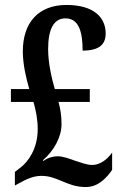

<svg xmlns="http://www.w3.org/2000/svg" viewBox="-20 -744 491 774"><path d="M326 10C379 10 412 -31 432 -59V-129C412 -100 382 -79 352 -79C328 -79 304 -90 283 -96C261 -104 234 -114 212 -114C194 -114 172 -108 155 -95L153 -98C198 -137 228 -192 228 -243C228 -276 224 -303 216 -333H342V-385H201C190 -422 174 -487 174 -546C174 -627 197 -670 244 -670C302 -670 313 -606 313 -540C379 -540 406 -564 406 -609C406 -673 359 -724 248 -724C135 -724 72 -653 72 -537C72 -484 86 -426 98 -385H24V-333H115C125 -297 132 -263 132 -223C132 -144 93 -91 62 -68L40 -51V4L58 -6C85 -21 115 -35 146 -35C179 -35 200 -26 229 -14C256 -3 284 10 326 10Z"/></svg>

Font: Noto Serif Lao ExtraCondensed SemiBold
Style: Regular
Weight: 600
Width: 2
Designer: Monotype Design Team
Foundry: Monotype Imaging Inc.
Version: Version 2.003